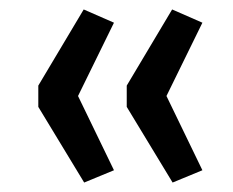

<svg xmlns="http://www.w3.org/2000/svg" viewBox="-20 -469 493 406"><path d="M158 -83 61 -243V-288L157 -449L221 -421L145 -266L221 -109ZM345 -83 248 -243V-288L344 -449L408 -421L332 -266L408 -109Z"/></svg>

Font: Nunito Sans 12pt ExtraLight Medium
Style: Regular
Weight: 500
Version: Version 3.101;gftools[0.9.27]